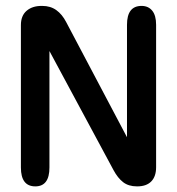

<svg xmlns="http://www.w3.org/2000/svg" viewBox="-20 -642 614 666"><path d="M102.5 4.5Q52.5 4.5 52.5 -61V-555Q52.5 -587.5 72.2 -604.5Q92 -621.5 124 -621.5H126.5Q155 -621.5 175.2 -607Q195.5 -592.5 209.5 -565.5L420.5 -166V-556Q420.5 -621.5 471 -621.5Q494.5 -621.5 508 -605Q521.5 -588.5 521.5 -556V-62Q521.5 -30 504.8 -12.8Q488 4.5 456 4.5H455Q426 4.5 407.2 -10Q388.5 -24.5 374 -51.5L151.5 -465V-61Q151.5 4.5 102.5 4.5Z"/></svg>

Font: Sono Medium
Style: Regular
Weight: 500
Designer: Tyler Finck
Foundry: Tyler Finck
Version: Version 2.112